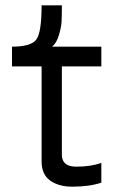

<svg xmlns="http://www.w3.org/2000/svg" viewBox="-20 -700 434 720"><path d="M360 -15Q315 0 251 0Q200 0 168 -23Q136 -46 136 -94V-451H25V-525Q96 -525 116 -551.5Q136 -578 136 -680H212Q212 -643 211 -621Q210 -599 201 -568.5Q192 -538 175 -525H360V-451H212V-120Q212 -75 266 -75Q320 -75 360 -89Z"/></svg>

Font: Easer Grotesk Light
Style: Regular
Weight: 300
Designer: Boardeaser, Bonnie Shaver-Troup, Thomas Jockin
Foundry: Lexend
Version: Version 1.008;Glyphs 3.1.2 (3151)